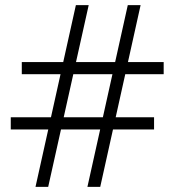

<svg xmlns="http://www.w3.org/2000/svg" viewBox="-20 -729 682 749"><path d="M371 0H321L478.5 -709H528.5ZM168 0H118.5L276 -709H326ZM581 -271.5V-224H22V-271.5ZM618.5 -487V-439.5H65V-487Z"/></svg>

Font: Newsreader 7pt
Style: Regular
Weight: 400
Designer: Hugues Gentile
Foundry: Production Type
Version: Version 1.003